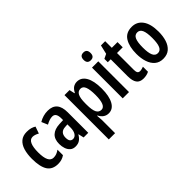

<svg xmlns="http://www.w3.org/2000/svg" viewBox="-40 -1456 2399 2399"><g transform="rotate(-45 1160.0 -256.5)"><path d="M227 10Q127 10 82.5 -58.5Q38 -127 38 -268Q38 -353 57.5 -417Q77 -481 119.5 -517Q162 -553 230 -553Q273 -553 302 -544.5Q331 -536 355 -521L323 -430Q276 -457 238 -457Q194 -457 172 -409Q150 -361 150 -269Q150 -86 241 -86Q270 -86 294 -95Q318 -104 345 -123V-26Q318 -7 288.5 1.5Q259 10 227 10Z M602 -554Q766 -554 766 -363V0H684L667 -74H665Q641 -32 610.5 -11Q580 10 534 10Q490 10 463 -14Q436 -38 423 -76Q410 -114 410 -158Q410 -242 456 -285Q502 -328 589 -332L656 -335V-366Q656 -413 640.5 -438Q625 -463 591 -463Q544 -463 482 -428L447 -510Q519 -554 602 -554ZM615 -256Q568 -254 545 -228.5Q522 -203 522 -158Q522 -116 536.5 -97.5Q551 -79 578 -79Q613 -79 634.5 -113Q656 -147 656 -207V-259Z M1117 -553Q1192 -553 1234.5 -480.5Q1277 -408 1277 -271Q1277 -139 1236 -64.5Q1195 10 1121 10Q1042 10 1000 -72H994Q1000 -17 1000 6V240H889V-543H978L994 -471H1000Q1024 -517 1052.5 -535Q1081 -553 1117 -553ZM1086 -459Q1042 -459 1021 -418Q1000 -377 1000 -286V-262Q1000 -170 1021 -128Q1042 -86 1087 -86Q1165 -86 1165 -270Q1165 -365 1146.5 -412Q1128 -459 1086 -459Z M1431 -753Q1492 -753 1492 -685Q1492 -618 1431 -618Q1369 -618 1369 -685Q1369 -753 1431 -753ZM1486 -543V0H1375V-543Z M1771 -87Q1785 -87 1800 -91Q1815 -95 1833 -101V-12Q1791 10 1736 10Q1672 10 1643 -30Q1614 -70 1614 -151V-451H1562V-511L1622 -540L1650 -660H1725V-543H1826V-451H1725V-153Q1725 -120 1735 -103.5Q1745 -87 1771 -87Z M2282 -272Q2282 -193 2262 -129.5Q2242 -66 2198.5 -28Q2155 10 2084 10Q2017 10 1973.5 -27.5Q1930 -65 1909 -128.5Q1888 -192 1888 -272Q1888 -400 1935 -476.5Q1982 -553 2086 -553Q2177 -553 2229.5 -481Q2282 -409 2282 -272ZM2001 -271Q2001 -179 2021 -133.5Q2041 -88 2086 -88Q2130 -88 2150 -133Q2170 -178 2170 -272Q2170 -366 2150 -410.5Q2130 -455 2086 -455Q2041 -455 2021 -410.5Q2001 -366 2001 -271Z"/></g></svg>

Font: Noto Sans Gujarati UI ExtraCondensed SemiBold
Style: Regular
Weight: 600
Width: 2
Designer: Jelle Bosma - Monotype Design Team, Universal Thirst
Foundry: Monotype Imaging Inc.
Version: Version 2.106; ttfautohint (v1.8.4.7-5d5b)